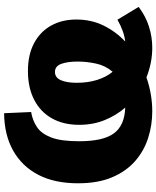

<svg xmlns="http://www.w3.org/2000/svg" viewBox="69 -834 780 959"><g transform="rotate(-90 459.5 -355.0)"><path d="M382 15Q314 15 249.5 -5.5Q185 -26 134 -70.5Q83 -115 53 -185.5Q23 -256 23 -356Q23 -473 65.5 -554.5Q108 -636 186.5 -680Q265 -724 373 -725L379 -590Q337 -583 304 -561Q271 -539 252 -490Q233 -441 233 -350Q233 -230 272.5 -176.5Q312 -123 401 -120Q362 -165 338.5 -223Q315 -281 315 -350Q315 -429 347.5 -486.5Q380 -544 440.5 -575Q501 -606 584 -606Q665 -606 722.5 -575.5Q780 -545 810.5 -490.5Q841 -436 841 -364Q841 -290 811 -228.5Q781 -167 731 -120Q783 -126 840 -159L904 -53Q858 -18 806 -1.5Q754 15 700 15Q625 15 552 -14Q468 15 382 15ZM525 -362Q525 -306 539.5 -260Q554 -214 580 -183Q611 -219 621 -266Q631 -313 631 -357Q631 -408 619.5 -439.5Q608 -471 579 -471Q551 -471 538 -441.5Q525 -412 525 -362Z"/></g></svg>

Font: Bitter Black
Style: Regular
Weight: 900
Designer: Sol Matas, and Bitter project Authors
Foundry: Sol Matas
Version: Version 2.001